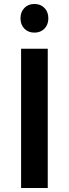

<svg xmlns="http://www.w3.org/2000/svg" viewBox="-20 -945 346 965"><path d="M153 -925Q184 -925 203.5 -905Q223 -885 223 -853Q223 -821 203.5 -801Q184 -781 153 -781Q122 -781 102.5 -801Q83 -821 83 -853Q83 -885 102.5 -905Q122 -925 153 -925ZM220 -700V0H86V-700Z"/></svg>

Font: QuotatisMedium
Style: Regular
Weight: 500
Designer: Julieta Ulanovsky
Foundry: Quotatis-Medium
Version: Version 4.000;PS 004.000;hotconv 1.0.88;makeotf.lib2.5.64775